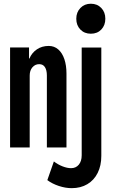

<svg xmlns="http://www.w3.org/2000/svg" viewBox="-20 -771 602 1004"><path d="M378.9 -672.9Q378.9 -707 400.4 -729.2Q421.9 -751.5 455.1 -751.5Q488.3 -751.5 509.5 -729.5Q530.8 -707.5 530.8 -672.9Q530.8 -638.7 509.8 -616.7Q488.8 -594.7 455.1 -594.7Q421.4 -594.7 400.1 -616.7Q378.9 -638.7 378.9 -672.9ZM327.6 0H225.1V-376.5Q225.1 -403.8 215.1 -419.7Q205.1 -435.5 185.1 -435.5Q163.6 -435.5 149.4 -418.9Q135.3 -402.3 135.3 -376V0H32.7V-522.9H131.8V-464.8H133.8Q146.5 -495.1 172.9 -512.9Q199.2 -530.8 234.9 -530.8Q263.7 -530.8 284.7 -512.5Q305.7 -494.1 316.7 -461.4Q327.6 -428.7 327.6 -386.7ZM407.2 -522.5H509.8V43.9Q509.8 95.2 490.7 133.3Q471.7 171.4 436.8 192.1Q401.9 212.9 355 212.9Q322.3 212.9 287.6 201.4Q252.9 189.9 227.5 170.9L261.7 73.2Q282.7 89.4 307.1 98.9Q331.5 108.4 351.6 108.4Q377 108.4 392.1 90.1Q407.2 71.8 407.2 41Z"/></svg>

Font: Reddit Mono
Style: Bold
Weight: 700
Designer: Stephen Hutchings
Foundry: Reddit
Version: Version 1.009